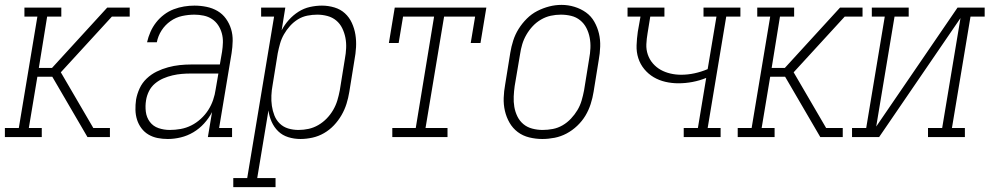

<svg xmlns="http://www.w3.org/2000/svg" viewBox="-22 -561 4051 786"><path d="M-2 0V-37H55L131 -493H78V-530H229V-493H171L137 -283H191L417 -530H509V-493H436L227 -265L360 -37H428V0H336L192 -247H131L96 -37H149V0Z M665 8Q643 8 623 4Q603 0 586 -10Q569 -20 557 -36Q545 -52 539 -71Q533 -90 532.5 -111Q532 -132 535 -153Q539 -176 549.5 -199Q560 -222 578.5 -239.5Q597 -257 619.5 -268Q642 -279 666 -285.5Q690 -292 713.5 -294.5Q737 -297 760 -297H878L887 -349Q890 -368 890.5 -387.5Q891 -407 886 -425Q881 -443 871 -458Q861 -473 846 -483Q831 -493 812 -497Q793 -501 774 -501Q749 -501 723.5 -495.5Q698 -490 676 -474.5Q654 -459 639.5 -436.5Q625 -414 620 -388H580Q585 -410 594 -430.5Q603 -451 617 -469Q631 -487 649.5 -501Q668 -515 689 -523Q710 -531 731.5 -534.5Q753 -538 774 -538Q799 -538 823.5 -533Q848 -528 868.5 -516Q889 -504 903 -484.5Q917 -465 924 -442Q931 -419 930.5 -393.5Q930 -368 926 -343L875 -37H928V0H829L846 -102Q833 -77 813.5 -55.5Q794 -34 769.5 -19.5Q745 -5 718 1.5Q691 8 665 8ZM673 -29Q695 -29 717.5 -33Q740 -37 761 -47.5Q782 -58 800 -74.5Q818 -91 830.5 -110.5Q843 -130 850.5 -152Q858 -174 861 -196L872 -260H760Q741 -260 722.5 -258.5Q704 -257 684.5 -252.5Q665 -248 646.5 -240Q628 -232 612.5 -219Q597 -206 588 -188Q579 -170 576 -151Q572 -127 575 -103.5Q578 -80 591.5 -62Q605 -44 627 -36.5Q649 -29 673 -29Z M933 205V168H990L1100 -493H1047V-530H1146L1131 -437Q1143 -460 1160.5 -479.5Q1178 -499 1200 -513Q1222 -527 1247 -532.5Q1272 -538 1296 -538Q1322 -538 1347 -530.5Q1372 -523 1390 -506.5Q1408 -490 1418.5 -467Q1429 -444 1433 -419Q1437 -394 1435.5 -367.5Q1434 -341 1429 -315L1408 -185Q1404 -160 1396.5 -136Q1389 -112 1376 -89.5Q1363 -67 1345 -48Q1327 -29 1304.5 -16Q1282 -3 1257 2.5Q1232 8 1208 8Q1182 8 1158 0.5Q1134 -7 1117 -23.5Q1100 -40 1090 -62.5Q1080 -85 1077 -109L1031 168H1106V205ZM1200 -29Q1221 -29 1241.5 -33.5Q1262 -38 1281 -49Q1300 -60 1315.5 -76Q1331 -92 1342 -111Q1353 -130 1359 -150Q1365 -170 1369 -191L1390 -321Q1394 -342 1395 -364Q1396 -386 1392 -406.5Q1388 -427 1379 -445.5Q1370 -464 1354.5 -477Q1339 -490 1318.5 -495.5Q1298 -501 1277 -501Q1257 -501 1236.5 -497Q1216 -493 1198 -482Q1180 -471 1165.5 -455Q1151 -439 1140.5 -420.5Q1130 -402 1124.5 -382.5Q1119 -363 1115 -343L1094 -213Q1090 -192 1089 -170Q1088 -148 1091 -127.5Q1094 -107 1101.5 -88Q1109 -69 1123.5 -55Q1138 -41 1158 -35Q1178 -29 1200 -29Z M1584 0V-37H1680L1755 -493H1628L1610 -385H1570L1594 -530H1969L1945 -385H1905L1923 -493H1796L1720 -37H1810V0Z M2198 8Q2171 8 2144.5 1.5Q2118 -5 2097.5 -20.5Q2077 -36 2064 -58.5Q2051 -81 2045 -107Q2039 -133 2040 -160.5Q2041 -188 2046 -215L2067 -345Q2071 -370 2079 -395Q2087 -420 2101 -442.5Q2115 -465 2134.5 -484.5Q2154 -504 2177.5 -516Q2201 -528 2226 -534.5Q2251 -541 2277 -541Q2304 -541 2330 -533Q2356 -525 2377 -510Q2398 -495 2411 -472Q2424 -449 2430 -423.5Q2436 -398 2435 -370Q2434 -342 2429 -315L2408 -185Q2404 -160 2396 -135Q2388 -110 2374.5 -87.5Q2361 -65 2341 -46Q2321 -27 2297.5 -14.5Q2274 -2 2248.5 3Q2223 8 2198 8ZM2199 -29Q2220 -29 2241 -33Q2262 -37 2281 -48Q2300 -59 2315.5 -75.5Q2331 -92 2342 -110.5Q2353 -129 2359 -149.5Q2365 -170 2369 -191L2390 -321Q2394 -342 2395 -364Q2396 -386 2392 -407Q2388 -428 2378.5 -446.5Q2369 -465 2353 -478Q2337 -491 2316.5 -496Q2296 -501 2274 -501Q2253 -501 2232.5 -496.5Q2212 -492 2193 -481Q2174 -470 2159 -454Q2144 -438 2133 -419Q2122 -400 2116 -380Q2110 -360 2107 -339L2085 -209Q2082 -188 2081 -166Q2080 -144 2083.5 -123.5Q2087 -103 2096 -84.5Q2105 -66 2120.5 -53Q2136 -40 2157 -34.5Q2178 -29 2199 -29Z M2777 0V-37H2835L2869 -242Q2842 -231 2813 -225.5Q2784 -220 2755 -220Q2728 -220 2702 -226Q2676 -232 2654 -245Q2632 -258 2615.5 -278Q2599 -298 2591 -323Q2583 -348 2584 -375.5Q2585 -403 2589 -431L2600 -493H2547V-530H2698V-493H2640L2629 -425Q2625 -402 2624 -380Q2623 -358 2630 -337.5Q2637 -317 2651 -301Q2665 -285 2683 -275Q2701 -265 2722.5 -260Q2744 -255 2766 -255Q2794 -255 2821.5 -261Q2849 -267 2875 -278L2911 -493H2858V-530H3009V-493H2951L2875 -37H2928V0Z M2998 0V-37H3055L3131 -493H3078V-530H3229V-493H3171L3137 -283H3191L3417 -530H3509V-493H3436L3227 -265L3360 -37H3428V0H3336L3192 -247H3131L3096 -37H3149V0Z M3466 0V-37H3524L3600 -493H3547V-530H3698V-493H3640L3565 -43L3898 -530H4009V-493H3951L3875 -37H3928V0H3777V-37H3835L3910 -487L3577 0Z"/></svg>

Font: Iosevka Curly Slab XLtObl
Style: Regular
Weight: 200
Italic angle: -9°
Monospace: yes
Designer: Belleve Invis
Foundry: Belleve Invis
Version: Version 11.1.0; ttfautohint (v1.8.3)